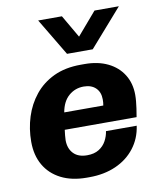

<svg xmlns="http://www.w3.org/2000/svg" viewBox="-86 -830 756 908"><g transform="rotate(-10 292.0 -376.0)"><path d="M257 10Q185.5 10 134 -16.2Q82.5 -42.5 55 -90Q27.5 -137.5 27.5 -202.5Q27.5 -264.5 45.5 -321.5Q63.5 -378.5 99.8 -423.5Q136 -468.5 191.2 -494.8Q246.5 -521 321.5 -521H340Q404 -521 451.2 -498Q498.5 -475 524.5 -433.2Q550.5 -391.5 550.5 -336Q550.5 -321 549 -305.2Q547.5 -289.5 545 -271.5Q542.5 -253.5 538.5 -231H193.5Q192 -218.5 190.5 -205Q189 -191.5 189 -182Q189 -142 211.8 -118Q234.5 -94 277.5 -94Q311.5 -94 334 -108Q356.5 -122 368.8 -144.5Q381 -167 384.5 -191H532Q523.5 -130.5 488.2 -85Q453 -39.5 397 -14.8Q341 10 269.5 10ZM205.5 -312.5H393Q394.5 -320.5 395 -327Q395.5 -333.5 395.5 -341.5Q395.5 -376.5 374.5 -396.8Q353.5 -417 317 -417Q275.5 -417 245 -390.5Q214.5 -364 205.5 -312.5ZM547 -762 390 -583H266.5L159.5 -762H273.5L365.5 -603.5H294L430 -762Z"/></g></svg>

Font: Chivo Medium
Style: Italic
Weight: 500
Italic angle: -8.05°
Designer: Hector Gatti
Foundry: Omnibus-Type
Version: Version 2.002